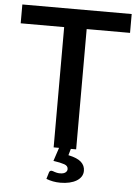

<svg xmlns="http://www.w3.org/2000/svg" viewBox="-60 -766 715 990"><g transform="rotate(5 298.0 -271.0)"><path d="M329 0 319.5 33.5Q366.5 43.5 386.2 61.8Q406 80 406 107Q406 123.5 397.5 136.8Q389 150 373.8 159.2Q358.5 168.5 337.2 173.5Q316 178.5 290.5 178.5Q270 178.5 251.8 175Q233.5 171.5 217 165L227 131.5Q230 121 240 121Q243.5 121 247.2 122.5Q251 124 256.2 125.8Q261.5 127.5 268.2 129Q275 130.5 284 130.5Q303 130.5 312.2 123.2Q321.5 116 321.5 105.5Q321.5 88.5 302 81.8Q282.5 75 245 69.5L268 0H240V-622.5H15V-720H581V-622.5H356.5V0Z"/></g></svg>

Font: Lato SemiBold
Style: Regular
Weight: 600
Designer: Lukasz Dziedzic with Adam Twardoch and Botio Nikoltchev
Foundry: tyPoland Lukasz Dziedzic
Version: Version 2.015; 2015-08-06; http://www.latofonts.com/